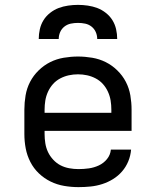

<svg xmlns="http://www.w3.org/2000/svg" viewBox="-20 -760 640 788"><path d="M302 8Q273 8 243.5 3Q214 -2 187.5 -15Q161 -28 139.5 -48.5Q118 -69 104.5 -95.5Q91 -122 85.5 -151Q80 -180 80 -210V-310Q80 -339 85 -368.5Q90 -398 103.5 -424Q117 -450 138.5 -471Q160 -492 186 -505Q212 -518 241.5 -523Q271 -528 300 -528Q329 -528 358.5 -523Q388 -518 414 -505Q440 -492 461.5 -471Q483 -450 496.5 -424Q510 -398 515 -368.5Q520 -339 520 -310V-223H163V-210Q163 -191 166 -172Q169 -153 177 -136Q185 -119 198.5 -104.5Q212 -90 228.5 -81.5Q245 -73 264 -69.5Q283 -66 302 -66Q324 -66 345 -69Q366 -72 385.5 -81Q405 -90 419 -107Q433 -124 435 -146H518Q516 -121 506.5 -98Q497 -75 481 -56.5Q465 -38 444 -25Q423 -12 399.5 -4.5Q376 3 351.5 5.5Q327 8 302 8ZM163 -297H437V-310Q437 -329 434 -347.5Q431 -366 423 -383.5Q415 -401 402.5 -415Q390 -429 373 -438Q356 -447 337.5 -451Q319 -455 300 -455Q281 -455 262.5 -451Q244 -447 227 -438Q210 -429 197.5 -415Q185 -401 177 -383.5Q169 -366 166 -347.5Q163 -329 163 -310ZM139 -600Q139 -620 143.5 -640Q148 -660 158.5 -677Q169 -694 185.5 -707Q202 -720 220.5 -727Q239 -734 259.5 -737Q280 -740 300 -740Q320 -740 340.5 -737Q361 -734 379.5 -727Q398 -720 414.5 -707Q431 -694 441.5 -677Q452 -660 456.5 -640Q461 -620 461 -600H379Q379 -615 373 -628.5Q367 -642 355.5 -651Q344 -660 329.5 -663Q315 -666 300 -666Q285 -666 270.5 -663Q256 -660 244.5 -651Q233 -642 227 -628.5Q221 -615 221 -600Z"/></svg>

Font: Zed Sans Extended
Style: Regular
Weight: 400
Width: 7
Designer: Belleve Invis
Foundry: Belleve Invis
Version: Version 1.0.0; ttfautohint (v1.8.4)